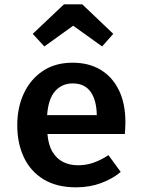

<svg xmlns="http://www.w3.org/2000/svg" viewBox="-20 -826 640 862"><path d="M193 -224.5Q197 -175 215.8 -144Q234.5 -113 264 -98.5Q293.5 -84 329.5 -84Q367.5 -84 401 -96Q434.5 -108 467 -129.5L522 -54Q485 -23 433.8 -4Q382.5 15 321 15Q235 15 176.2 -20.5Q117.5 -56 87.5 -119Q57.5 -182 57.5 -264Q57.5 -343 87 -406.5Q116.5 -470 172 -507.2Q227.5 -544.5 306 -544.5Q379 -544.5 432 -512.5Q485 -480.5 514 -420.8Q543 -361 543 -277Q543 -263.5 542.2 -249.5Q541.5 -235.5 540.5 -224.5ZM306.5 -451.5Q258.5 -451.5 227.8 -417.2Q197 -383 191.5 -309H414.5Q413.5 -376 386.8 -413.8Q360 -451.5 306.5 -451.5ZM179 -617.5 127 -674 267 -806.5H349.5L488.5 -674L438.5 -617.5L308.5 -710.5Z"/></svg>

Font: Fira Code Light SemiBold
Style: Regular
Weight: 600
Monospace: yes
Version: Version 5.002